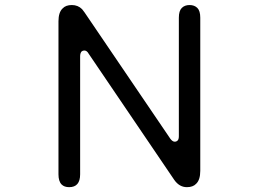

<svg xmlns="http://www.w3.org/2000/svg" viewBox="-20 -736 1040 771"><path d="M214.8 -36.1Q214.8 -7.8 227.5 4.9Q238.3 15.6 257.8 15.6Q301.8 15.6 301.8 -36.1V-509.8Q301.8 -522.5 307.6 -529.3Q312.5 -533.2 318.4 -533.2Q329.1 -533.2 335.9 -520.5L679.7 -13.7Q700.2 15.6 730.5 15.6Q754.9 15.6 767.6 2Q784.2 -13.7 784.2 -49.8V-665Q784.2 -692.4 772.5 -704.1Q760.7 -715.8 741.2 -715.8Q721.7 -715.8 710 -704.1Q698.2 -692.4 698.2 -665V-189.5Q698.2 -176.8 693.4 -171.9Q688.5 -167 681.6 -167Q672.9 -167 664.1 -178.7L319.3 -686.5L309.6 -699.2Q293 -715.8 268.6 -715.8Q244.1 -715.8 231.4 -702.1Q214.8 -686.5 214.8 -650.4Z"/></svg>

Font: FakePearl
Style: Light
Weight: 350
Version: Version 1.2